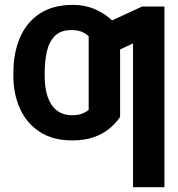

<svg xmlns="http://www.w3.org/2000/svg" viewBox="-20 -573 738 797"><path d="M280.3 -94.7Q302.7 -94.7 318.8 -100.6Q335 -106.4 348.1 -116.7V-292H478.5V-87.4Q459.5 -59.6 432.1 -37.6Q404.8 -15.6 367.4 -2.9Q330.1 9.8 279.3 9.8Q198.7 9.8 144.3 -26.1Q89.8 -62 62.7 -122.6Q35.6 -183.1 35.6 -256.3V-272Q35.6 -352.5 62.5 -416Q89.4 -479.5 144.3 -516.1Q199.2 -552.7 282.2 -552.7Q329.1 -552.7 367.2 -537.6Q405.3 -522.5 433.6 -498.5Q461.9 -474.6 478.5 -448.7V-266.1L348.1 -272.9V-422.4Q335.4 -434.6 318.4 -441.4Q301.3 -448.2 277.3 -448.2Q231.9 -448.2 207.8 -423.8Q183.6 -399.4 174.6 -359.4Q165.5 -319.3 165.5 -272V-256.3Q165.5 -209.5 177.2 -173.1Q189 -136.7 214.4 -115.7Q239.7 -94.7 280.3 -94.7ZM662.6 -545.9V204.1H532.2V-392.6L419.9 -340.8V-476.6L569.8 -545.9Z"/></svg>

Font: Inter 17pt SemiBold
Style: Regular
Weight: 600
Version: Version 4.001;git-66647c0bb